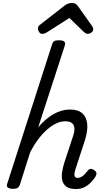

<svg xmlns="http://www.w3.org/2000/svg" viewBox="-20 -1256 691 1292"><path d="M492 16Q449 16 427.5 0.5Q406 -15 399.5 -41Q393 -67 398 -98.5Q403 -130 413 -162L473 -344Q488 -389 475 -414.5Q462 -440 418 -440Q389 -440 357.5 -425Q326 -410 295 -382.5Q264 -355 235.5 -316.5Q207 -278 183 -231L113 -11Q108 2 98 8.5Q88 15 65 15Q49 15 35.5 8Q22 1 28 -18L329 -953Q335 -973 344.5 -979Q354 -985 374 -985Q405 -985 413.5 -975.5Q422 -966 415 -946L237 -399Q261 -428 286.5 -450Q312 -472 339 -487.5Q366 -503 394 -511Q422 -519 450 -519Q506 -519 534.5 -493Q563 -467 567 -420Q571 -373 551 -311L487 -115Q483 -102 481 -89Q479 -76 484 -67.5Q489 -59 504 -59Q517 -59 529 -66.5Q541 -74 551.5 -85Q562 -96 570 -107Q576 -116 586 -119Q596 -122 612 -112Q628 -102 629 -91.5Q630 -81 624 -70Q614 -53 595.5 -32.5Q577 -12 551 2Q525 16 492 16ZM264 -1028Q252 -1028 243.5 -1040Q235 -1052 235 -1063Q235 -1073 238.5 -1078Q242 -1083 246 -1087L408 -1213Q423 -1226 436.5 -1231Q450 -1236 466 -1236Q479 -1236 489.5 -1229.5Q500 -1223 508 -1210L600 -1080Q605 -1073 606 -1067.5Q607 -1062 607 -1057Q607 -1045 594 -1036.5Q581 -1028 572 -1028Q562 -1028 554.5 -1033Q547 -1038 540 -1045L447 -1135L295 -1038Q288 -1034 280 -1031Q272 -1028 264 -1028Z"/></svg>

Font: Playwrite NO
Style: Regular
Weight: 400
Designer: Veronika Burian, José Scaglione
Foundry: TypeTogether
Version: Version 1.002